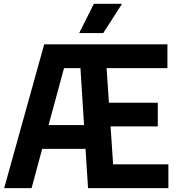

<svg xmlns="http://www.w3.org/2000/svg" viewBox="-20 -968 912 988"><path d="M1.5 0 207.5 -740H841.5V-617.5H528.5L540.5 -439.5H792V-317.5H549L562 -122.5H846.5V0H433L420 -202H197L142.5 0ZM309.5 -617.5 230 -324.5H412.5L394 -617.5ZM387.5 -798 463 -948.5H608L511.5 -798Z"/></svg>

Font: Encode Sans Condensed
Style: Bold
Weight: 700
Width: 3
Designer: Multiple Designers
Foundry: Impallari Type
Version: Version 3.000; ttfautohint (v1.8.3) -l 8 -r 50 -G 200 -x 14 